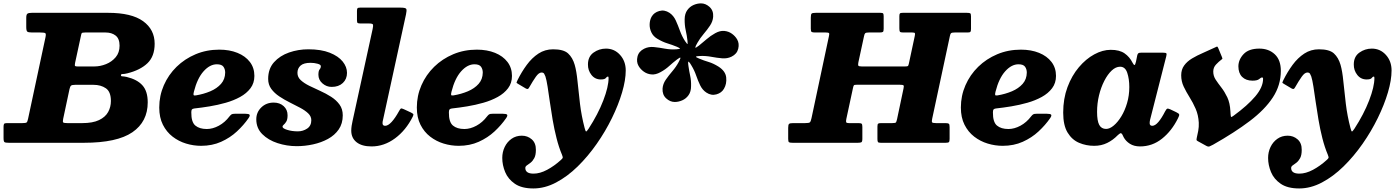

<svg xmlns="http://www.w3.org/2000/svg" viewBox="-68 -824 8082 1108"><path d="M416 0H-17Q-36.5 0 -42 -3.8Q-47.5 -7.5 -47.5 -27.5V-92.5Q-47.5 -104 -44.5 -108.8Q-41.5 -113.5 -29 -113.5H60Q81 -113.5 85.8 -117.5Q90.5 -121.5 94 -138.5L194.5 -609Q198.5 -628 193.8 -632.2Q189 -636.5 163.5 -636.5H116.5Q95 -636.5 89.2 -641.8Q83.5 -647 83.5 -668V-721Q83.5 -740.5 90.5 -745.2Q97.5 -750 115.5 -750H556Q691 -750 757.8 -701.8Q824.5 -653.5 824.5 -571.5Q824.5 -499 783 -459.2Q741.5 -419.5 667.5 -401Q649.5 -396.5 639.8 -396.8Q630 -397 630 -390Q630 -383.5 638 -383.5Q646 -383.5 663 -380Q723.5 -365.5 754 -331.5Q784.5 -297.5 784.5 -233.5Q784.5 -121.5 696 -60.8Q607.5 0 416 0ZM380 -440.5H476Q510.5 -440.5 544 -454Q577.5 -467.5 599.8 -494Q622 -520.5 622 -560.5Q622 -601 599.2 -618.8Q576.5 -636.5 541.5 -636.5H423.5Q406 -636.5 403.5 -632.5Q401 -628.5 398.5 -614.5L365.5 -462Q363.5 -451 364 -445.8Q364.5 -440.5 380 -440.5ZM406 -113.5Q467 -113.5 503.5 -131Q540 -148.5 556 -177.5Q572 -206.5 572 -241Q572 -294.5 543 -314.5Q514 -334.5 471.5 -334.5H366Q347.5 -334.5 342 -329.8Q336.5 -325 333 -309.5L296.5 -138Q293 -121.5 296.8 -117.5Q300.5 -113.5 321.5 -113.5Z M851 -203.5Q851 -271.5 877.5 -332Q904 -392.5 951 -438.5Q998 -484.5 1061 -511Q1124 -537.5 1197.5 -537.5Q1256.5 -537.5 1302.2 -519Q1348 -500.5 1374 -466.5Q1400 -432.5 1400 -386Q1400 -344.5 1377.5 -314.8Q1355 -285 1317.8 -264.5Q1280.5 -244 1234.8 -231Q1189 -218 1141.8 -210.2Q1094.5 -202.5 1053 -198Q1042.5 -196.5 1039.2 -192Q1036 -187.5 1036 -175Q1035.5 -119.5 1059.2 -99.5Q1083 -79.5 1125.5 -79.5Q1159.5 -79.5 1194.8 -98.5Q1230 -117.5 1256.5 -152.5Q1262.5 -160 1267.8 -163.8Q1273 -167.5 1287.5 -167.5H1348Q1368 -167.5 1372 -162Q1376 -156.5 1366.5 -142.5Q1338.5 -102 1299.2 -65.5Q1260 -29 1208.2 -5.8Q1156.5 17.5 1092.5 17.5Q1048.5 17.5 1005.8 4.5Q963 -8.5 928 -35.5Q893 -62.5 872 -104.2Q851 -146 851 -203.5ZM1062.5 -273.5Q1107.5 -281 1145.8 -297.2Q1184 -313.5 1207.5 -340Q1231 -366.5 1231.5 -405Q1231.5 -424.5 1221.5 -438.8Q1211.5 -453 1183.5 -453Q1143 -453 1106.8 -412.5Q1070.5 -372 1051 -295Q1047.5 -281 1049 -276.2Q1050.5 -271.5 1062.5 -273.5Z M1728.5 -130.5Q1728.5 -152.5 1710.5 -169.8Q1692.5 -187 1664.2 -202Q1636 -217 1604.2 -232.8Q1572.5 -248.5 1544 -267.5Q1515.5 -286.5 1497.5 -311Q1479.5 -335.5 1479.5 -368.5Q1479.5 -427 1513.2 -464.8Q1547 -502.5 1600 -521Q1653 -539.5 1711.5 -539.5Q1785 -539.5 1834.8 -519.8Q1884.5 -500 1909.5 -469Q1934.5 -438 1934.5 -403.5Q1934.5 -368 1910.5 -345.2Q1886.5 -322.5 1846 -322.5Q1816 -322.5 1792.8 -342.8Q1769.5 -363 1769.5 -392.5Q1769.5 -415.5 1776.5 -423.5Q1783.5 -431.5 1783.5 -442.5Q1783.5 -451 1764.5 -456.2Q1745.5 -461.5 1724 -461.5Q1684.5 -461.5 1666.5 -445.5Q1648.5 -429.5 1648.5 -403.5Q1648.5 -379 1667.5 -361.5Q1686.5 -344 1716.2 -329.2Q1746 -314.5 1779.5 -299.5Q1813 -284.5 1842.8 -265.5Q1872.5 -246.5 1891.2 -220.8Q1910 -195 1910 -158.5Q1910 -111 1886.8 -77.2Q1863.5 -43.5 1824.5 -22.2Q1785.5 -1 1738.5 9.2Q1691.5 19.5 1644.5 19.5Q1587.5 19.5 1533.8 2Q1480 -15.5 1445.5 -50Q1411 -84.5 1411 -135.5Q1411 -176 1439.8 -204Q1468.5 -232 1511.5 -232Q1546.5 -232 1569 -211.5Q1591.5 -191 1591.5 -159Q1591.5 -134.5 1584.2 -122.5Q1577 -110.5 1569.8 -104.8Q1562.5 -99 1562.5 -92.5Q1562.5 -83 1589.8 -74.5Q1617 -66 1651 -66Q1680.5 -66 1704.5 -82Q1728.5 -98 1728.5 -130.5Z M2275 -741 2142.5 -133Q2139.5 -122.5 2139.5 -113.5Q2139.5 -98 2154.5 -98Q2171.5 -98 2192 -120.2Q2212.5 -142.5 2234 -181.5Q2240.5 -193.5 2244.5 -197Q2248.5 -200.5 2262 -194L2303 -175Q2314 -169.5 2316.8 -165.8Q2319.5 -162 2314 -151Q2274.5 -72 2211.5 -25.5Q2148.5 21 2076 21Q2020.5 21 1989.8 -3.2Q1959 -27.5 1959 -70.5Q1959 -82 1961.2 -97.8Q1963.5 -113.5 1966.5 -125.5L2082.5 -657Q2086 -673.5 2084.8 -681Q2083.5 -688.5 2061.5 -688.5H2014Q2000.5 -688.5 1996.2 -691.2Q1992 -694 1992 -707.5V-760.5Q1992 -772.5 1995 -776.2Q1998 -780 2010 -780H2243.5Q2273.5 -780 2276.8 -772Q2280 -764 2275 -741Z M2337.5 -203.5Q2337.5 -271.5 2364 -332Q2390.5 -392.5 2437.5 -438.5Q2484.5 -484.5 2547.5 -511Q2610.5 -537.5 2684 -537.5Q2743 -537.5 2788.8 -519Q2834.5 -500.5 2860.5 -466.5Q2886.5 -432.5 2886.5 -386Q2886.5 -344.5 2864 -314.8Q2841.5 -285 2804.2 -264.5Q2767 -244 2721.2 -231Q2675.5 -218 2628.2 -210.2Q2581 -202.5 2539.5 -198Q2529 -196.5 2525.8 -192Q2522.5 -187.5 2522.5 -175Q2522 -119.5 2545.8 -99.5Q2569.5 -79.5 2612 -79.5Q2646 -79.5 2681.2 -98.5Q2716.5 -117.5 2743 -152.5Q2749 -160 2754.2 -163.8Q2759.5 -167.5 2774 -167.5H2834.5Q2854.5 -167.5 2858.5 -162Q2862.5 -156.5 2853 -142.5Q2825 -102 2785.8 -65.5Q2746.5 -29 2694.8 -5.8Q2643 17.5 2579 17.5Q2535 17.5 2492.2 4.5Q2449.5 -8.5 2414.5 -35.5Q2379.5 -62.5 2358.5 -104.2Q2337.5 -146 2337.5 -203.5ZM2549 -273.5Q2594 -281 2632.2 -297.2Q2670.5 -313.5 2694 -340Q2717.5 -366.5 2718 -405Q2718 -424.5 2708 -438.8Q2698 -453 2670 -453Q2629.5 -453 2593.2 -412.5Q2557 -372 2537.5 -295Q2534 -281 2535.5 -276.2Q2537 -271.5 2549 -273.5Z M3399 -365.5Q3365.5 -365.5 3345 -391.8Q3324.5 -418 3325 -452Q3325 -497.5 3357.2 -520.5Q3389.5 -543.5 3429 -543.5Q3477.5 -543.5 3510.2 -507.2Q3543 -471 3543 -417.5Q3543 -362 3522 -290.8Q3501 -219.5 3463.5 -142.8Q3426 -66 3375.5 6.2Q3325 78.5 3265.5 136.8Q3206 195 3141 229.2Q3076 263.5 3010 263.5Q2942.5 263.5 2903.2 236.5Q2864 209.5 2847.2 169Q2830.5 128.5 2830.5 87.5Q2830.5 53.5 2844.5 24.2Q2858.5 -5 2884 -23Q2909.5 -41 2943.5 -41Q2976.5 -41 3000.8 -19.8Q3025 1.5 3024.5 41Q3024.5 71.5 3015.2 88.5Q3006 105.5 2994 114.8Q2982 124 2973 130Q2964 136 2963.5 144.5Q2963 178 3011 178Q3048 178 3089.2 156Q3130.5 134 3168.5 99.5Q3178.5 90.5 3179.5 86.5Q3180.5 82.5 3175 68.5Q3157 26 3143.8 -26.2Q3130.5 -78.5 3121.2 -132.8Q3112 -187 3105 -236.5Q3098 -286 3092 -324.5Q3086 -363 3079.5 -383Q3076.5 -390.5 3072.5 -398Q3068.5 -405.5 3057 -405.5Q3041.5 -405.5 3024.2 -381Q3007 -356.5 2986.5 -320.5Q2982.5 -313 2978.8 -311Q2975 -309 2967 -313L2921.5 -340Q2912 -345 2913 -348.8Q2914 -352.5 2918.5 -361.5Q2942 -409 2971.8 -449.5Q3001.5 -490 3039.2 -514.8Q3077 -539.5 3124 -539.5Q3184.5 -539.5 3210.5 -515.5Q3236.5 -491.5 3248.5 -450Q3259 -414 3264.8 -354.8Q3270.5 -295.5 3279 -225.2Q3287.5 -155 3305.5 -86.5Q3311 -65 3314.5 -65.2Q3318 -65.5 3328.5 -81Q3383 -165 3413.5 -244.2Q3444 -323.5 3444 -373.5Q3444 -382 3440.5 -382Q3434 -382 3428.2 -373.8Q3422.5 -365.5 3399 -365.5Z M3966.5 -486Q3994 -474.5 4021 -466.5Q4048 -458.5 4078.5 -439.5Q4119 -413.5 4122.8 -376.8Q4126.5 -340 4110 -312Q4096.5 -288 4066.5 -279.5Q4036.5 -271 4008 -290Q3985.5 -305 3972.8 -331.2Q3960 -357.5 3949.5 -388Q3939 -418.5 3922.5 -445.5Q3913 -462.5 3906.8 -467.5Q3900.5 -472.5 3905 -442.5Q3909 -414 3915 -386.2Q3921 -358.5 3920 -327Q3920 -295 3905.5 -274.8Q3891 -254.5 3869.2 -245Q3847.5 -235.5 3826 -235.5Q3799 -235.5 3776.2 -256.5Q3753.5 -277.5 3755.5 -313Q3757.5 -340 3774.2 -364.2Q3791 -388.5 3812.2 -413.2Q3833.5 -438 3848.5 -466Q3860 -487 3858.5 -490.8Q3857 -494.5 3838 -480Q3814.5 -462 3793.2 -442.5Q3772 -423 3743.5 -407.5Q3715.5 -392 3690.8 -394.5Q3666 -397 3647 -410.8Q3628 -424.5 3617 -443.5Q3603.5 -467 3610.8 -497.2Q3618 -527.5 3649.5 -543Q3675 -555.5 3705.5 -552.5Q3736 -549.5 3769.2 -543.2Q3802.5 -537 3836 -539.5Q3858.5 -541 3855.8 -544.2Q3853 -547.5 3838.5 -554Q3810.5 -565.5 3783.2 -573.8Q3756 -582 3725 -600.5Q3701.5 -614.5 3690.8 -637.5Q3680 -660.5 3681 -685Q3682 -709.5 3692.5 -728Q3706.5 -752 3736.5 -760.5Q3766.5 -769 3795.5 -750Q3819 -734 3831.8 -706Q3844.5 -678 3856 -646Q3867.5 -614 3885.5 -586.5Q3892.5 -576 3897.2 -570.8Q3902 -565.5 3899.5 -587.5Q3896 -619 3889.2 -649Q3882.5 -679 3883 -713Q3883.5 -745 3898 -765.2Q3912.5 -785.5 3934 -795Q3955.5 -804.5 3977.5 -804.5Q4004.5 -804.5 4027.2 -783.5Q4050 -762.5 4047.5 -727Q4045.5 -700.5 4029.5 -676.5Q4013.5 -652.5 3993 -628.5Q3972.5 -604.5 3957 -577.5Q3945 -557 3944.5 -550.5Q3944 -544 3965 -560.5Q3988.5 -579 4010 -598Q4031.5 -617 4059.5 -632.5Q4087.5 -648 4112.2 -645.5Q4137 -643 4156 -629.2Q4175 -615.5 4186 -596.5Q4199.5 -573 4192.2 -542.8Q4185 -512.5 4153.5 -497Q4129 -485 4099.5 -487.5Q4070 -490 4038 -496Q4006 -502 3974 -501Q3949.5 -500 3948.5 -496.8Q3947.5 -493.5 3966.5 -486Z M4480.5 -22.5V-86.5Q4480.5 -105 4485.8 -109.2Q4491 -113.5 4508.5 -113.5H4577.5Q4600.5 -113.5 4605.8 -118.2Q4611 -123 4615 -142L4716 -617Q4719 -629.5 4715.8 -633Q4712.5 -636.5 4697.5 -636.5H4635.5Q4620.5 -636.5 4615.8 -639.8Q4611 -643 4611 -658.5V-722Q4611 -741.5 4616 -745.8Q4621 -750 4640 -750H5013Q5025.5 -750 5028.5 -746.2Q5031.5 -742.5 5031.5 -729.5V-658.5Q5031.5 -643 5027 -639.8Q5022.5 -636.5 5007 -636.5H4946Q4929.5 -636.5 4925 -632.2Q4920.5 -628 4918 -614.5L4885.5 -464Q4883 -451 4885 -445.8Q4887 -440.5 4904.5 -440.5H5155Q5169 -440.5 5171.8 -443.2Q5174.5 -446 5177 -457.5L5211 -616.5Q5213.5 -628.5 5211.8 -632.5Q5210 -636.5 5196 -636.5H5144Q5128.5 -636.5 5125.2 -641Q5122 -645.5 5122 -661V-731.5Q5122 -743 5125.5 -746.5Q5129 -750 5141.5 -750H5511.5Q5526.5 -750 5531 -747.2Q5535.5 -744.5 5535.5 -729.5V-657.5Q5535.5 -644 5532 -640.2Q5528.5 -636.5 5515.5 -636.5H5441.5Q5426 -636.5 5421 -632.8Q5416 -629 5413.5 -615.5L5311.5 -139Q5308 -123 5311 -118.2Q5314 -113.5 5334.5 -113.5H5388Q5403 -113.5 5407.5 -110Q5412 -106.5 5412 -90.5V-23Q5412 -8 5408 -4Q5404 0 5389 0H5015Q5002 0 4998.8 -4Q4995.5 -8 4995.5 -21.5V-93.5Q4995.5 -107.5 4999.8 -110.5Q5004 -113.5 5016.5 -113.5H5080Q5099.5 -113.5 5102.5 -117.8Q5105.5 -122 5109 -137.5L5146 -313Q5149.5 -328 5145.8 -331.5Q5142 -335 5123 -335H4877Q4862.5 -335 4859.8 -331.8Q4857 -328.5 4854.5 -316.5L4816 -137.5Q4813.5 -124.5 4815 -119Q4816.5 -113.5 4833.5 -113.5H4886Q4900.5 -113.5 4904.5 -109.8Q4908.5 -106 4908.5 -91V-23Q4908.5 -6.5 4903 -3.2Q4897.5 0 4882 0H4506Q4490 0 4485.2 -3.2Q4480.5 -6.5 4480.5 -22.5Z M5477 -203.5Q5477 -271.5 5503.5 -332Q5530 -392.5 5577 -438.5Q5624 -484.5 5687 -511Q5750 -537.5 5823.5 -537.5Q5882.5 -537.5 5928.2 -519Q5974 -500.5 6000 -466.5Q6026 -432.5 6026 -386Q6026 -344.5 6003.5 -314.8Q5981 -285 5943.8 -264.5Q5906.5 -244 5860.8 -231Q5815 -218 5767.8 -210.2Q5720.5 -202.5 5679 -198Q5668.5 -196.5 5665.2 -192Q5662 -187.5 5662 -175Q5661.5 -119.5 5685.2 -99.5Q5709 -79.5 5751.5 -79.5Q5785.5 -79.5 5820.8 -98.5Q5856 -117.5 5882.5 -152.5Q5888.5 -160 5893.8 -163.8Q5899 -167.5 5913.5 -167.5H5974Q5994 -167.5 5998 -162Q6002 -156.5 5992.5 -142.5Q5964.5 -102 5925.2 -65.5Q5886 -29 5834.2 -5.8Q5782.5 17.5 5718.5 17.5Q5674.5 17.5 5631.8 4.5Q5589 -8.5 5554 -35.5Q5519 -62.5 5498 -104.2Q5477 -146 5477 -203.5ZM5688.5 -273.5Q5733.5 -281 5771.8 -297.2Q5810 -313.5 5833.5 -340Q5857 -366.5 5857.5 -405Q5857.5 -424.5 5847.5 -438.8Q5837.5 -453 5809.5 -453Q5769 -453 5732.8 -412.5Q5696.5 -372 5677 -295Q5673.5 -281 5675 -276.2Q5676.5 -271.5 5688.5 -273.5Z M6729.5 -140.5Q6693.5 -68 6637.5 -23.5Q6581.5 21 6511 21Q6476.5 21 6452.5 5.8Q6428.5 -9.5 6416.5 -32Q6413.5 -39 6411.2 -43Q6409 -47 6407.5 -50Q6402.5 -57 6397.5 -55Q6392.5 -53 6382 -43.5Q6355 -15.5 6321.2 1Q6287.5 17.5 6246.5 17.5Q6200 17.5 6159.2 0.2Q6118.5 -17 6093 -58.8Q6067.5 -100.5 6067.5 -174Q6067.5 -254.5 6092.2 -321Q6117 -387.5 6157.8 -435.8Q6198.5 -484 6246.8 -510.2Q6295 -536.5 6342 -536.5Q6392.5 -536.5 6421.8 -516Q6451 -495.5 6467.5 -462.5Q6474 -450 6478.5 -448.8Q6483 -447.5 6487.5 -468L6495 -505Q6497 -513 6501 -516.5Q6505 -520 6517.5 -520H6643.5Q6660.5 -520 6663 -515.8Q6665.5 -511.5 6662 -498L6569 -133Q6566.5 -122.5 6566.5 -113.5Q6566.5 -98 6581.5 -98Q6598 -98 6617 -120.2Q6636 -142.5 6655.5 -181Q6663 -195 6668 -196.8Q6673 -198.5 6685.5 -193L6720 -176.5Q6735 -169.5 6736.8 -163.5Q6738.5 -157.5 6729.5 -140.5ZM6449 -321.5Q6449 -368.5 6437.2 -403.8Q6425.5 -439 6396 -439Q6371 -439 6347.5 -417Q6324 -395 6304.8 -357.5Q6285.5 -320 6274.2 -273.5Q6263 -227 6263 -178.5Q6263 -126.5 6275.5 -103.2Q6288 -80 6315 -80Q6336 -80 6359.2 -99.5Q6382.5 -119 6403 -152.5Q6423.5 -186 6436.2 -229.5Q6449 -273 6449 -321.5Z M7160 -358.5Q7122 -358.5 7100.2 -380.2Q7078.5 -402 7078.5 -441.5Q7079 -480.5 7108.8 -512Q7138.5 -543.5 7199.5 -543.5Q7253.5 -543.5 7288.5 -510.8Q7323.5 -478 7323.5 -415.5Q7323.5 -332.5 7277.5 -262Q7231.5 -191.5 7144.2 -125.5Q7057 -59.5 6932.5 11Q6920.5 17.5 6912.2 20.8Q6904 24 6892 17L6844 -9.5Q6837.5 -13 6837 -16.2Q6836.5 -19.5 6838.5 -29.5Q6842.5 -46.5 6846.8 -69Q6851 -91.5 6850 -116Q6847.5 -160.5 6832 -196Q6816.5 -231.5 6797 -262.5Q6777.5 -293.5 6763 -324Q6748.5 -354.5 6748.5 -389.5Q6748.5 -422.5 6765.5 -446Q6782.5 -469.5 6811.2 -486.8Q6840 -504 6875 -519Q6910 -534 6945.5 -551Q6954 -555.5 6956.2 -555.2Q6958.5 -555 6962.5 -546L6983 -496.5Q6986.5 -488.5 6986.5 -486.2Q6986.5 -484 6979.5 -479Q6966 -469 6949.8 -452Q6933.5 -435 6933.5 -411Q6933.5 -385.5 6947.5 -364.2Q6961.5 -343 6980.2 -319Q6999 -295 7014.5 -262.5Q7030 -230 7032.5 -181.5Q7033 -173 7033.5 -165.2Q7034 -157.5 7035 -152.5Q7036.5 -148 7039.5 -149Q7042.5 -150 7050.5 -156Q7131.5 -215 7176.2 -268Q7221 -321 7221 -369Q7221 -377 7215.5 -377Q7209 -377 7198.5 -367.8Q7188 -358.5 7160 -358.5Z M7818.5 -365.5Q7785 -365.5 7764.5 -391.8Q7744 -418 7744.5 -452Q7744.5 -497.5 7776.8 -520.5Q7809 -543.5 7848.5 -543.5Q7897 -543.5 7929.8 -507.2Q7962.5 -471 7962.5 -417.5Q7962.5 -362 7941.5 -290.8Q7920.5 -219.5 7883 -142.8Q7845.5 -66 7795 6.2Q7744.5 78.5 7685 136.8Q7625.5 195 7560.5 229.2Q7495.5 263.5 7429.5 263.5Q7362 263.5 7322.8 236.5Q7283.5 209.5 7266.8 169Q7250 128.5 7250 87.5Q7250 53.5 7264 24.2Q7278 -5 7303.5 -23Q7329 -41 7363 -41Q7396 -41 7420.2 -19.8Q7444.5 1.5 7444 41Q7444 71.5 7434.8 88.5Q7425.5 105.5 7413.5 114.8Q7401.5 124 7392.5 130Q7383.5 136 7383 144.5Q7382.5 178 7430.5 178Q7467.5 178 7508.8 156Q7550 134 7588 99.5Q7598 90.5 7599 86.5Q7600 82.5 7594.5 68.5Q7576.5 26 7563.2 -26.2Q7550 -78.5 7540.8 -132.8Q7531.5 -187 7524.5 -236.5Q7517.5 -286 7511.5 -324.5Q7505.5 -363 7499 -383Q7496 -390.5 7492 -398Q7488 -405.5 7476.5 -405.5Q7461 -405.5 7443.8 -381Q7426.5 -356.5 7406 -320.5Q7402 -313 7398.2 -311Q7394.5 -309 7386.5 -313L7341 -340Q7331.5 -345 7332.5 -348.8Q7333.5 -352.5 7338 -361.5Q7361.5 -409 7391.2 -449.5Q7421 -490 7458.8 -514.8Q7496.5 -539.5 7543.5 -539.5Q7604 -539.5 7630 -515.5Q7656 -491.5 7668 -450Q7678.5 -414 7684.2 -354.8Q7690 -295.5 7698.5 -225.2Q7707 -155 7725 -86.5Q7730.5 -65 7734 -65.2Q7737.5 -65.5 7748 -81Q7802.5 -165 7833 -244.2Q7863.5 -323.5 7863.5 -373.5Q7863.5 -382 7860 -382Q7853.5 -382 7847.8 -373.8Q7842 -365.5 7818.5 -365.5Z"/></svg>

Font: Besley* Heavy
Style: Italic
Weight: 800
Italic angle: -13°
Designer: Owen Earl
Foundry: indestructible type*
Version: Version 3.000; ttfautohint (v1.8.3)